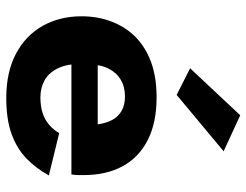

<svg xmlns="http://www.w3.org/2000/svg" viewBox="-107 -670 787 613"><g transform="rotate(90 286.5 -363.5)"><path d="M117 -198H537Q539 -210 539 -220.5Q539 -231 539 -237Q539 -310 510.5 -362Q482 -414 426.5 -442Q371 -470 291 -470Q216 -470 162.5 -446Q109 -422 77.5 -379Q46 -336 36 -279Q34 -267 33 -255Q32 -243 32 -230Q32 -161 62.5 -106.5Q93 -52 151.5 -21Q210 10 293 10Q360 10 406.5 -6.5Q453 -23 485 -53.5Q517 -84 540 -126L405 -159Q394 -140 378 -126.5Q362 -113 340.5 -106Q319 -99 291 -99Q261 -99 237 -112Q213 -125 198.5 -154Q184 -183 184 -230L186 -254Q186 -291 199 -316.5Q212 -342 234.5 -355.5Q257 -369 288 -369Q315 -369 333.5 -358.5Q352 -348 362.5 -329Q373 -310 377 -282H117ZM463 -684 348 -737 198 -577 283 -534Z"/></g></svg>

Font: Jost
Style: Bold
Weight: 700
Version: Version 3.710